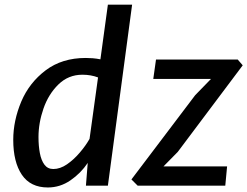

<svg xmlns="http://www.w3.org/2000/svg" viewBox="-20 -820 1092 848"><path d="M191.5 8Q114.5 8 76.5 -48.2Q38.5 -104.5 38.5 -202.5Q38.5 -287 74 -371.5Q109.5 -455 181.8 -509.5Q254 -564 358.5 -564Q373 -564 389.2 -562.8Q405.5 -561.5 423.5 -558L456.5 -799.5H563.5L456.5 0H359.5L367.5 -100.5Q337 -55 291.2 -23.5Q245.5 8 191.5 8ZM215.5 -73.5Q245.5 -73.5 275.8 -94.2Q306 -115 332.2 -145.8Q358.5 -176.5 375.5 -206.5L413 -478Q381.5 -490 344 -490Q282 -490 238 -447Q194 -404 172 -340.5Q150 -277 150 -214.5Q150 -176 156 -144Q162 -112 176.2 -92.8Q190.5 -73.5 215.5 -73.5ZM588 0 560.5 -27.5 842 -399.5 912 -471.5H657L669 -557H1030L1052 -531.5L765 -149L702 -85H983L975 0Z"/></svg>

Font: Merriweather Sans Italic
Style: Regular
Weight: 400
Italic angle: -7.5°
Designer: Eben Sorkin
Foundry: Eben Sorkin
Version: Version 1.008; ttfautohint (v1.7.19-72a1) -l 8 -r 50 -G 200 